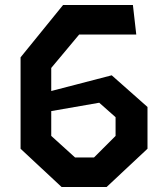

<svg xmlns="http://www.w3.org/2000/svg" viewBox="-20 -750 660 770"><path d="M227 0H407.5L571.5 -153.5V-321L428 -448L185.5 -385V-477.5L297.5 -611.5H526.5L513 -730H233L62.5 -520V-153.5ZM185.5 -205V-304.5L378 -338L443.5 -280V-205L357 -118.5H281Z"/></svg>

Font: Monaspace Krypton SemiBold
Style: Regular
Weight: 600
Designer: Riley Cran & the Lettermatic Team
Foundry: Lettermatic
Version: Version 1.200 (Monaspace Krypton)